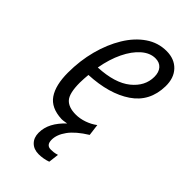

<svg xmlns="http://www.w3.org/2000/svg" viewBox="-227 -598 856 856"><g transform="rotate(45 200.5 -170.5)"><path d="M204 194Q173 194 154.5 175.5Q136 157 136 126Q136 94 151.5 64.5Q167 35 197 7Q190 8 181.5 9.5Q173 11 165 11Q97 8 68 -34.5Q39 -77 39 -156Q39 -231 57 -299Q75 -367 107.5 -420.5Q140 -474 184.5 -504.5Q229 -535 282 -535Q332 -535 361.5 -504Q391 -473 390 -420Q388 -322 312 -270.5Q236 -219 111 -213Q110 -202 109 -188Q108 -174 108 -162Q108 -95 129 -71.5Q150 -48 196 -48Q222 -48 249 -57.5Q276 -67 297 -83L304 -28Q249 6 224 40.5Q199 75 199 107Q199 141 227 141Q236 141 245 140Q254 139 267 135L261 184Q247 189 232.5 191.5Q218 194 204 194ZM117 -266Q220 -271 272.5 -313.5Q325 -356 325 -415Q325 -444 310.5 -460.5Q296 -477 270 -477Q236 -477 205 -450Q174 -423 151 -375.5Q128 -328 117 -266Z"/></g></svg>

Font: Ubuntu Sans Condensed
Style: Italic
Weight: 400
Width: 3
Italic angle: -13.5°
Designer: Dalton Maag Ltd
Foundry: Dalton Maag Ltd
Version: Version 1.006; ttfautohint (v1.8.4.7-5d5b)